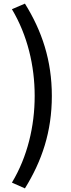

<svg xmlns="http://www.w3.org/2000/svg" viewBox="-20 -844 395 1063"><path d="M118 199C212 47 267 -114 267 -313C267 -510 212 -673 118 -824L46 -793C132 -649 172 -480 172 -313C172 -145 132 24 46 167Z"/></svg>

Font: DAIFUKU Sans JP Medium
Style: Regular
Weight: 500
Designer: Original font ‘Source Han Sans JP’ : Ryoko NISHIZUKA  (kana, bopomofo & ideographs); Paul D. Hunt (Latin, Greek & Cyrill
Foundry: Daifuku
Version: Version 1.000